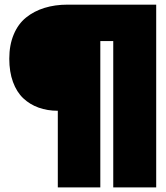

<svg xmlns="http://www.w3.org/2000/svg" viewBox="-20 -730 713 827"><path d="M229 77.1V-252.9Q184.1 -252.9 146.5 -266.4Q108.9 -279.8 80.3 -306.6Q51.8 -333.5 35.9 -377Q20 -420.4 20 -477.1Q20 -536.1 39.1 -581.5Q58.1 -627 92.3 -654.5Q126.5 -682.1 171.6 -696Q216.8 -710 271 -710H652.8V77.1H467.8V-553.2H412.1V77.1Z"/></svg>

Font: Kanit ExtraBold
Style: Regular
Weight: 800
Designer: Katatrad Team
Foundry: CadsonDemak
Version: Version 1.000;PS 001.000;hotconv 1.0.88;makeotf.lib2.5.64775